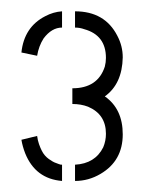

<svg xmlns="http://www.w3.org/2000/svg" viewBox="-20 -704 261 346"><path d="M115.2 -377.9V-407.2Q151.4 -409.2 166 -438.5Q170.9 -450.2 170.9 -462.9Q170.9 -498 138.7 -511.7Q126 -516.6 110.4 -516.6V-544.9Q156.2 -544.9 168.9 -584Q170.9 -591.8 170.9 -599.6Q170.9 -640.6 131.8 -651.4Q124 -654.3 115.2 -654.3V-683.6Q168.9 -683.6 191.4 -639.6Q201.2 -621.1 201.2 -600.6Q200.2 -552.7 168.9 -530.3Q201.2 -507.8 201.2 -461.9Q201.2 -414.1 161.1 -390.6Q139.6 -377.9 115.2 -377.9ZM18.6 -452.1 46.9 -459Q47.9 -451.2 50.3 -444.3Q52.7 -437.5 55.2 -432.6Q57.6 -427.7 61 -423.8Q64.5 -419.9 67.9 -417.5Q71.3 -415 74.7 -413.1Q78.1 -411.1 81.1 -410.2Q84 -409.2 86.4 -408.2Q88.9 -407.2 89.8 -407.2H91.8V-377.9Q43.9 -381.8 25.4 -427.7Q20.5 -440.4 18.6 -452.1ZM18.6 -609.4Q23.4 -655.3 61.5 -674.8Q76.2 -682.6 91.8 -683.6V-654.3Q73.2 -654.3 58.6 -634.8Q49.8 -621.1 46.9 -603.5Z"/></svg>

Font: Post No Bills Colombo
Style: Regular
Weight: 400
Designer: Kosala Senevirathne, Siva Puranthara, Lasantha Premarathna, Tharique Azeez
Foundry: Mooniak
Version: Version 1.220 ; ttfautohint (v1.6)